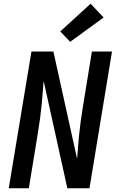

<svg xmlns="http://www.w3.org/2000/svg" viewBox="-20 -1012 640 1032"><path d="M27 0 149 -735H267L394 -160Q394 -162 394.5 -163Q395 -164 395 -165L404 -276Q408 -317 413.5 -358.5Q419 -400 426 -441L474 -735H582L461 0H342L215 -575Q215 -573 214.5 -572Q214 -571 214 -570L205 -459Q201 -418 195.5 -376.5Q190 -335 183 -294L135 0ZM357 -787 304 -843 467 -992 537 -918Z"/></svg>

Font: Iosevka Curly SmBdEx
Style: Italic
Weight: 600
Width: 7
Italic angle: -9°
Monospace: yes
Designer: Belleve Invis
Foundry: Belleve Invis
Version: Version 11.1.0; ttfautohint (v1.8.3)